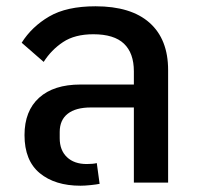

<svg xmlns="http://www.w3.org/2000/svg" viewBox="-20 -581 628 611"><path d="M236 10Q155 10 106.5 -30Q58 -70 58 -151Q58 -228 104.5 -270Q151 -312 236 -312H406V-354Q406 -412 374.5 -442Q343 -472 277 -472Q218 -472 180.5 -447Q143 -422 119 -384L49 -445Q81 -496 136.5 -528.5Q192 -561 284 -561Q397 -561 456 -508.5Q515 -456 515 -358V0H406V-239H269Q221 -239 195.5 -219Q170 -199 170 -161V-141Q170 -103 193 -81Q216 -59 256 -59Q276 -59 288 -62L297 4Q288 6 269 8Q250 10 236 10Z"/></svg>

Font: IBM-Poppins
Style: Poppins-Medium
Weight: 500
Designer: Mike Abbink, Paul van der Laan, Pieter van Rosmalen, Ben Mitchell, Mark Frömberg
Foundry: Bold Monday
Version: Version 1.1